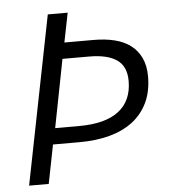

<svg xmlns="http://www.w3.org/2000/svg" viewBox="-49 -705 661 750"><g transform="rotate(-5 281.0 -330.0)"><path d="M166 -660H244L221 -545H336Q381 -545 417.5 -536Q454 -527 480 -507.5Q506 -488 520.5 -457.5Q535 -427 535 -385Q535 -325 513.5 -281Q492 -237 454 -208.5Q416 -180 363.5 -166Q311 -152 248 -152H142L112 0H35ZM250 -215Q353 -215 405.5 -255.5Q458 -296 458 -374Q458 -431 421 -456.5Q384 -482 313 -482H208L156 -215Z"/></g></svg>

Font: mr_Source Sans Pro
Style: Italic
Weight: 400
Italic angle: -11°
Designer: Paul D. Hunt
Foundry: Adobe Systems Incorporated
Version: Version 1.036;July 10, 2024;FontCreator 11.5.0.2430 64-bit